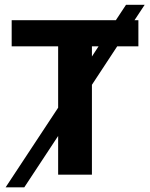

<svg xmlns="http://www.w3.org/2000/svg" viewBox="-20 -745 640 819"><path d="M480 -547.4 372.1 -383.3V0H228V-165L83.5 54.2H3.9L228 -285.6V-547.4H29.8V-658.7H474.1L517.6 -724.6H597.2L553.7 -658.7H570.3V-547.4ZM372.1 -503.9 400.4 -547.4H372.1Z"/></svg>

Font: Cousine
Style: Bold
Weight: 700
Monospace: yes
Designer: Steve Matteson
Foundry: Ascender Corporation
Version: Version 1.20